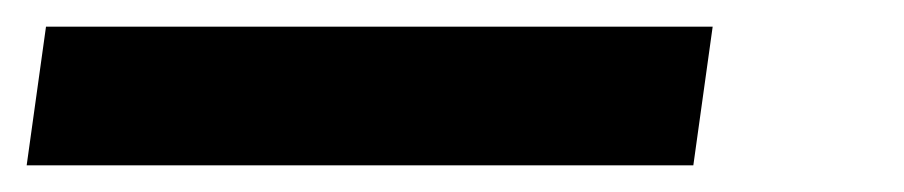

<svg xmlns="http://www.w3.org/2000/svg" viewBox="-38 -68 678 144"><path d="M-3.5 -48H496.5L482 56H-18Z"/></svg>

Font: Urbanist SemiBold
Style: Italic
Weight: 600
Italic angle: -8°
Designer: Corey Hu
Foundry: Corey Hu
Version: Version 1.321; ttfautohint (v1.8.4.7-5d5b)